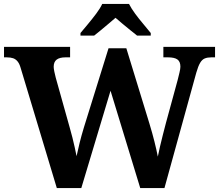

<svg xmlns="http://www.w3.org/2000/svg" viewBox="-20 -951 1108 971"><path d="M84.3 -608Q78.3 -629 68.8 -640.5Q59.3 -652 46.3 -656.5Q33.3 -661 13.3 -661H0.3V-714H334.5V-661H311.5Q281.5 -661 266.5 -649.5Q251.5 -638 251.5 -613Q251.5 -605 254.8 -588.7Q258.2 -572.5 261.8 -558.6L332.9 -304.7Q340.2 -280.5 346.2 -255.4Q352.3 -230.2 357.8 -206.3Q363.4 -182.3 367.2 -161.2Q374 -193.8 382.9 -229.3Q391.7 -264.8 404.1 -305.8L528.9 -707H618.9L735.8 -325.6Q750.4 -277.8 761.1 -235Q771.8 -192.2 778.2 -158.9Q782.6 -181.7 789.2 -210.1Q795.8 -238.5 803.7 -269.4Q811.5 -300.2 819.4 -329.9L878.4 -546.1Q882.5 -562.7 887.4 -582.8Q892.3 -602.8 892.3 -613.7Q892.3 -639.7 877.2 -650.3Q862.2 -661 829.2 -661H806.2V-714H1067.6V-661H1048.6Q1029.6 -661 1015.8 -655.5Q1002 -650 992 -633Q982 -616 972.6 -583L811.7 0H689.2L539 -492.1L391.2 0H267.3ZM387 -784Q403 -803 424.6 -829Q446.3 -855 466.6 -882Q486.9 -909 496.9 -931H632.5Q643.5 -909 663.3 -882Q683.1 -855 705.3 -829Q727.4 -803 742.4 -784V-771H673.2Q659.4 -782 639.3 -798.2Q619.3 -814.3 599.2 -831.1Q579.2 -847.9 564.2 -861Q549.2 -847.9 529.2 -831.1Q509.1 -814.3 489.9 -798.2Q470.6 -782 456.2 -771H387Z"/></svg>

Font: Noto Serif Khmer
Style: Regular
Weight: 400
Designer: Danh Hong and the Monotype Design Team
Foundry: Monotype Imaging Inc.
Version: Version 2.003